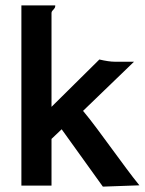

<svg xmlns="http://www.w3.org/2000/svg" viewBox="-20 -695 542 719"><path d="M60.1 -674.8H187Q187 -668.9 185.1 -665.5Q183.1 -662.1 180.7 -659.7Q178.2 -657.2 175.8 -654.3Q173.3 -651.4 172.9 -647V-294.9L352.1 -472.2Q387.7 -463.9 409.2 -463.9H481.9L291 -279.8Q315.9 -250 343.3 -213.1Q370.6 -176.3 398.2 -138.7Q425.8 -101.1 452.4 -65.2Q479 -29.3 502 -1L365.2 3.9L210.9 -210.9L172.9 -174.8V0H60.1Z"/></svg>

Font: InconsolataGo
Style: Bold
Weight: 700
Designer: Raph Levien, Kirill Tkachev(cyreal.org)
Foundry: Raph Levien, Kirill Tkachev(cyreal.org)
Version: Version 1.015; ttfautohint (v0.92) -l 8 -r 50 -G 200 -x 14 -